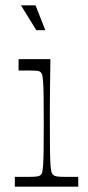

<svg xmlns="http://www.w3.org/2000/svg" viewBox="-20 -704 333 724"><path d="M36 0V-37Q50 -37 62 -37Q74 -37 82 -37Q110 -37 119.5 -38.5Q129 -40 133 -44Q137 -47 139 -54Q141 -61 142.5 -80Q144 -99 144.5 -137Q145 -175 145 -239Q145 -303 144.5 -340Q144 -377 142.5 -396Q141 -415 139 -422Q137 -429 133 -432Q129 -436 120 -437Q111 -438 87 -438Q79 -438 70 -438Q61 -438 50 -438V-481H170Q170 -468 169.5 -436Q169 -404 168.5 -365.5Q168 -327 168 -293.5Q168 -260 168 -242Q168 -177 168.5 -138.5Q169 -100 170.5 -80.5Q172 -61 174.5 -54Q177 -47 181 -44Q186 -40 195.5 -38.5Q205 -37 234 -37Q242 -37 252 -37Q262 -37 275 -37V0ZM117 -590 59 -684H114L151 -590Z"/></svg>

Font: Ojuju Light
Style: Regular
Weight: 300
Designer: Chisaokwu Joboson, Mirko Velimirovic
Foundry: Udi Foundry
Version: Version 1.000